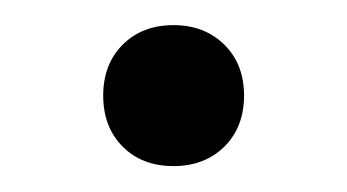

<svg xmlns="http://www.w3.org/2000/svg" viewBox="-20 -333 269 149"><path d="M114.7 -204.1Q90.3 -204.1 75.2 -219.2Q60.1 -234.4 60.1 -258.8Q60.1 -283.2 75.2 -298.3Q90.3 -313.5 114.7 -313.5Q138.7 -313.5 154.1 -298.3Q169.4 -283.2 169.4 -258.8Q169.4 -234.4 154.1 -219.2Q138.7 -204.1 114.7 -204.1Z"/></svg>

Font: Kumbh Sans Medium
Style: Regular
Weight: 500
Version: Version 1.005